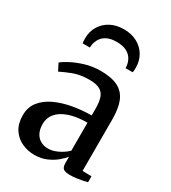

<svg xmlns="http://www.w3.org/2000/svg" viewBox="-196 -903 906 1015"><g transform="rotate(30 257.0 -396.0)"><path d="M177.5 10Q135.5 10 99.8 -6.8Q64 -23.5 42 -57.2Q20 -91 20 -142Q20 -191 47.2 -225.2Q74.5 -259.5 120 -280.8Q165.5 -302 221.8 -312Q278 -322 336 -322.5V-363.5Q336 -404.5 327.2 -430Q318.5 -455.5 295.8 -467.8Q273 -480 231.5 -480Q176.5 -480 134.2 -463.8Q92 -447.5 66.5 -434L44.5 -477Q57.5 -488.5 89.5 -505.8Q121.5 -523 166 -536.8Q210.5 -550.5 261.5 -550.5Q327 -550.5 366.5 -530.5Q406 -510.5 423.5 -468.5Q441 -426.5 441 -360.5V-44.5L496 -43V-7Q485 -4 467.8 -0.5Q450.5 3 431 5.5Q411.5 8 393.5 8Q366.5 8 354 -0.2Q341.5 -8.5 341.5 -36.5V-73.5Q330.5 -59 307.5 -39.2Q284.5 -19.5 251.5 -4.8Q218.5 10 177.5 10ZM223 -55Q251 -55 281.8 -69.8Q312.5 -84.5 336 -107V-278Q270.5 -278 225.2 -262.2Q180 -246.5 157 -219Q134 -191.5 134 -155Q134 -121.5 145.8 -99.2Q157.5 -77 177.8 -66Q198 -55 223 -55ZM257.5 -802.5Q303.5 -802.5 338.2 -783.8Q373 -765 392.5 -732.2Q412 -699.5 412 -657.5Q412 -650 411.5 -642.5Q411 -635 410 -628.5H366Q366 -632.5 365.8 -637.2Q365.5 -642 364.5 -647.5Q361.5 -667 350 -685Q338.5 -703 316 -714.2Q293.5 -725.5 257.5 -725.5Q221.5 -725.5 199 -714.2Q176.5 -703 165 -685Q153.5 -667 150 -647Q149 -642 148.8 -637.2Q148.5 -632.5 148.5 -628.5H104Q103 -635 102.5 -642.5Q102 -650 102 -657.5Q102 -699.5 121.5 -732.2Q141 -765 176 -783.8Q211 -802.5 257.5 -802.5Z"/></g></svg>

Font: Merriweather 60pt Medium
Style: Regular
Weight: 500
Version: Version 2.100